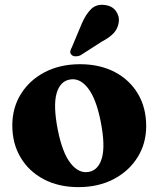

<svg xmlns="http://www.w3.org/2000/svg" viewBox="-20 -755 651 788"><path d="M308.5 -491.5Q389.5 -491.5 450.8 -459.5Q512 -427.5 546 -370.2Q580 -313 580 -237.5Q580 -166.5 544.8 -109.8Q509.5 -53 446.8 -20Q384 13 302 13Q221 13 159.8 -19.2Q98.5 -51.5 64.5 -108.8Q30.5 -166 30.5 -240.5Q30.5 -312.5 65.8 -369.2Q101 -426 163.8 -458.8Q226.5 -491.5 308.5 -491.5ZM344.5 -49.5Q384.5 -57 398.5 -107.5Q412.5 -158 393.5 -255Q375 -349.5 341.2 -393Q307.5 -436.5 266 -428.5Q226 -421 212 -370.8Q198 -320.5 217 -223Q235.5 -129 269.2 -85.5Q303 -42 344.5 -49.5ZM316 -659Q332.5 -697 354.2 -718Q376 -739 410 -734.5Q440.5 -731 455.8 -709.5Q471 -688 467.5 -664.5Q464 -638 447 -619.5Q430 -601 397.5 -584L309.5 -527.5Q300 -523.5 290 -523.8Q280 -524 274 -529.5Q267 -536.5 268.5 -544.5Q270 -552.5 275 -561Z"/></svg>

Font: Fraunces 9pt S000
Style: Bold
Weight: 700
Version: Version 1.000; ttfautohint (v1.8.3)